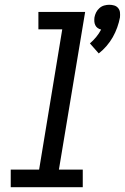

<svg xmlns="http://www.w3.org/2000/svg" viewBox="-20 -785 524 805"><path d="M394 -561 357 -603Q371 -615 383 -629.5Q395 -644 404 -661Q396 -663 389.5 -667.5Q383 -672 379.5 -679.5Q376 -687 375.5 -695Q375 -703 376 -712Q378 -723 383 -733Q388 -743 397 -751Q406 -759 417 -762Q428 -765 438 -765Q449 -765 459 -762Q469 -759 475.5 -751Q482 -743 483 -733Q484 -723 483 -712Q479 -691 471.5 -670Q464 -649 453 -629.5Q442 -610 427 -592.5Q412 -575 394 -561ZM25 0V-74H144L241 -662H141V-735H337L227 -74H327V0Z"/></svg>

Font: Zed Sans Extended
Style: Italic
Weight: 400
Width: 7
Italic angle: -9°
Designer: Belleve Invis
Foundry: Belleve Invis
Version: Version 1.0.0; ttfautohint (v1.8.4)